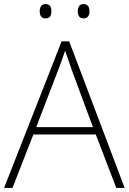

<svg xmlns="http://www.w3.org/2000/svg" viewBox="-20 -918 630 938"><path d="M174 -863C174 -843 182 -828 202 -828C225 -828 231 -843 231 -863C231 -883 225 -898 202 -898C182 -898 174 -883 174 -863ZM360 -863C360 -843 368 -828 387 -828C410 -828 417 -843 417 -863C417 -883 410 -898 387 -898C368 -898 360 -883 360 -863ZM548 0H589L318 -716H281L0 0H41L143 -261H448ZM330 -578 434 -297H157L265 -578C275 -604 288 -638 298 -670C310 -636 323 -600 330 -578Z"/></svg>

Font: Noto Sans Canadian Aboriginal ExtraLight
Style: Regular
Weight: 200
Designer: Monotype Design Team, Typotheque's Kevin King
Foundry: Monotype Imaging Inc.
Version: Version 2.004